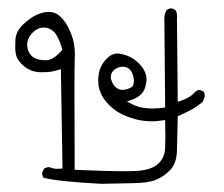

<svg xmlns="http://www.w3.org/2000/svg" viewBox="-20 -266 540 462"><path d="M472.7 -35.2Q472.7 -41 469.7 -45.9L461.4 -49.3Q460.9 -49.3 459.2 -49.3Q457.5 -49.3 454.6 -48.3Q451.7 -46.9 447.8 -43Q438 -31.7 417.5 -24.4L407.7 -21L405.8 -220.2Q406.2 -223.6 406.2 -225.6Q406.2 -227.5 405.8 -230Q405.8 -236.3 402.3 -241.7L394.5 -245.6Q394 -245.6 392.6 -245.6Q391.1 -245.6 389.2 -245.6Q384.8 -244.6 381.3 -242.2Q375.5 -232.9 375.5 -221.7L377.4 -7.3Q357.9 -4.9 346.7 -4.9Q318.4 -4.9 300.3 -14.2L285.6 -21.5L300.8 -27.3Q312 -31.7 319.3 -39.1L321.8 -41.5Q329.1 -50.3 331.5 -65.4Q332.5 -70.8 332.5 -75.2Q332.5 -85 328.1 -94.2Q323.2 -106 308.3 -118.9Q293.5 -131.8 271.5 -136.2Q267.1 -137.2 262.7 -137.2Q248.5 -137.2 236.3 -124.5Q219.7 -106.9 217.3 -85Q216.3 -78.6 216.3 -73.2Q216.3 -67.9 217 -60.8Q217.8 -53.7 221.2 -44.9Q228 -27.3 244.4 -11.5Q260.7 4.4 284.2 13.7Q307.6 22.9 328.1 24.9Q336.9 25.9 347.2 25.9Q357.4 25.9 369.1 23.9L377.4 22.9Q377.9 48.8 377.9 63.2Q377.9 77.6 377.4 89.4Q376.5 114.7 359.1 129.4Q341.8 144 304.7 145.5Q294.9 146 268.1 146Q241.2 146 159.7 142.6Q159.2 43.9 159.2 -31.7Q159.2 -107.4 159.7 -118.7Q160.2 -129.9 160.2 -134.8Q160.2 -139.6 159.7 -147Q158.2 -172.4 145.5 -197.3Q137.2 -214.4 127 -224.6Q115.7 -235.4 104 -236.8Q101.1 -237.3 97.7 -237.3Q67.4 -237.3 36.1 -207.5Q18.6 -190.9 17.1 -170.9Q16.6 -162.6 16.6 -153.1Q16.6 -143.6 18.1 -136.2Q19.5 -128.9 22.9 -123.5Q27.8 -115.2 37.6 -106.9Q53.7 -93.3 75.7 -92.3Q78.6 -92.3 81.5 -92.3Q84.5 -92.3 88.4 -92.3Q92.3 -92.3 97.7 -92.8Q107.9 -94.2 117.2 -96.7L126.5 -99.6L130.4 139.6Q121.6 140.1 119.4 140.1Q117.2 140.1 114.3 140.1Q106.9 139.6 98.6 136.2Q98.6 136.2 98.1 136.2Q91.3 136.2 85.9 140.1L81.5 149.4Q81.5 149.9 81.5 150.4Q81.5 156.7 84.5 161.6Q119.6 170.9 223.6 176.3Q261.7 175.3 299.1 174.8Q336.4 174.3 354.5 167Q373 159.7 388.9 143.8Q404.8 127.9 405.8 96.7Q406.7 62.5 407.7 13.7Q426.3 5.4 439 -1.2Q451.7 -7.8 467.8 -21L472.2 -32.2Q472.7 -33.7 472.7 -35.2ZM256.8 -57.6Q251.5 -63 248.5 -71.8Q246.6 -76.2 246.6 -79.6Q246.6 -92.8 257.8 -100.1Q266.6 -105.5 274.9 -105.5Q279.3 -105.5 284.2 -104Q295.9 -99.6 300.3 -84Q302.2 -77.6 302.2 -71.3Q302.2 -64.9 299.3 -59.1L298.3 -57.1L296.4 -56.2Q285.2 -49.8 274.9 -49.8Q264.6 -49.8 256.8 -57.6ZM88.4 -121.1Q58.1 -121.1 48.8 -142.1Q45.4 -150.9 45.4 -158.7Q45.4 -174.3 59.1 -188Q70.8 -199.7 85 -199.7Q99.1 -199.7 109.4 -189.9Q121.1 -177.7 128.9 -150.4L130.4 -146.5Q124.5 -140.1 121.6 -137.2Q106 -121.6 91.3 -121.1Q89.8 -121.1 88.4 -121.1Z"/></svg>

Font: Bakudai
Style: ExtraLight
Weight: 200
Version: Version 1.48